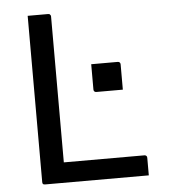

<svg xmlns="http://www.w3.org/2000/svg" viewBox="-51 -746 702 793"><g transform="rotate(-5 300.0 -350.0)"><path d="M105 0Q101 0 99 -0.5Q97 -1 95.5 -2.5Q94 -4 93.5 -6Q93 -8 93 -11V-700H178Q182 -700 184 -698.5Q186 -697 187.5 -694.5Q189 -692 189 -689V-84H522Q526 -84 528 -83Q530 -82 531.5 -80.5Q533 -79 533.5 -77Q534 -75 534 -72V0ZM337 -478H447Q452 -478 455 -475Q458 -472 458 -467V-362H348Q343 -362 340 -365Q337 -368 337 -373Z"/></g></svg>

Font: Code D OnePiece
Style: Regular
Weight: 400
Version: Version 1.085; ttfautohint (v1.8.4.7-5d5b);Nerd Fonts 3.0.2